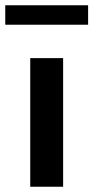

<svg xmlns="http://www.w3.org/2000/svg" viewBox="-50 -710 355 730"><path d="M65 0V-489H190V0ZM-30 -616V-690H285V-616Z"/></svg>

Font: Nunito Sans 12pt ExtraLight 12pt
Style: Bold
Weight: 700
Version: Version 3.101;gftools[0.9.27]